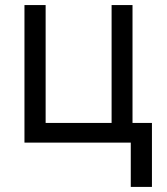

<svg xmlns="http://www.w3.org/2000/svg" viewBox="-20 -566 661 762"><path d="M505.9 -545.9V0H77.1V-545.9H161.1V-78.1H422.9V-545.9ZM583 -78.1V175.8H499V-78.1Z"/></svg>

Font: Inter V
Style: 
Weight: 400
Designer: Rasmus Andersson
Foundry: rsms
Version: Version 4.000;git-a3f224843